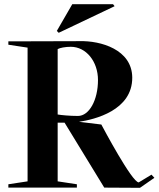

<svg xmlns="http://www.w3.org/2000/svg" viewBox="-20 -898 759 919"><path d="M20 0H348V-16L256 -30V-311H289L479 0L650 1L719 -47L705 -62L644 -25C612 -25 473 -287 465 -302L358 -315C432 -326 614 -369 613 -527C612 -661 462 -704 360 -701L20 -700V-684L112 -670V-30L20 -16ZM256 -350V-663C267 -669 292 -674 319 -674C392 -674 449 -604 449 -515C449 -419 407 -343 353 -343C315 -343 272 -347 256 -350ZM261 -741 528 -868V-869L521 -878H326L252 -750Z"/></svg>

Font: Mazius Display
Style: Bold
Weight: 700
Designer: Alberto Casagrande & Collletttivo
Foundry: Collletttivo
Version: Version 2.000;Glyphs 3.2 (3221)